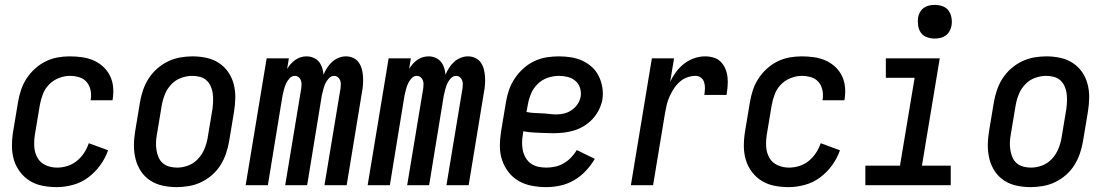

<svg xmlns="http://www.w3.org/2000/svg" viewBox="-20 -759 4540 787"><path d="M213 8Q183 8 154.5 2.5Q126 -3 102.5 -17.5Q79 -32 62 -54.5Q45 -77 37 -104Q29 -131 29 -161Q29 -191 34 -221L54 -341Q58 -365 66 -389.5Q74 -414 88.5 -436.5Q103 -459 123.5 -477.5Q144 -496 167.5 -507.5Q191 -519 216 -523.5Q241 -528 266 -528Q291 -528 316 -524.5Q341 -521 363 -511.5Q385 -502 402.5 -486Q420 -470 430.5 -449Q441 -428 443.5 -403.5Q446 -379 442 -353L441 -348H351L352 -351Q355 -371 351 -390Q347 -409 335 -423Q323 -437 304.5 -442.5Q286 -448 266 -448Q244 -448 221 -439Q198 -430 181 -412.5Q164 -395 155.5 -372.5Q147 -350 143 -327L123 -207Q119 -182 120.5 -157.5Q122 -133 133.5 -112.5Q145 -92 167 -82Q189 -72 214 -72Q235 -72 256 -78.5Q277 -85 294.5 -99Q312 -113 324.5 -132Q337 -151 344 -172L423 -143Q412 -111 391 -82Q370 -53 342 -32Q314 -11 280 -1.5Q246 8 213 8Z M704 8Q675 8 647 2Q619 -4 596 -19Q573 -34 558 -56.5Q543 -79 536 -106Q529 -133 529 -162Q529 -191 534 -221L554 -341Q558 -365 566.5 -390Q575 -415 589.5 -437.5Q604 -460 624.5 -478Q645 -496 669 -507.5Q693 -519 718.5 -523.5Q744 -528 769 -528Q798 -528 826 -522Q854 -516 877 -501Q900 -486 915.5 -463.5Q931 -441 938 -414Q945 -387 944.5 -358Q944 -329 939 -299L919 -179Q915 -155 906.5 -130Q898 -105 884 -82.5Q870 -60 849.5 -42Q829 -24 805 -12.5Q781 -1 755 3.5Q729 8 704 8ZM706 -72Q729 -72 751.5 -80.5Q774 -89 791 -107Q808 -125 817.5 -147.5Q827 -170 831 -193L851 -313Q853 -329 853.5 -345Q854 -361 852 -376.5Q850 -392 843.5 -406Q837 -420 826 -430Q815 -440 799.5 -444Q784 -448 768 -448Q745 -448 722 -439.5Q699 -431 682 -413Q665 -395 656 -372.5Q647 -350 643 -327L623 -207Q620 -191 619.5 -175Q619 -159 621.5 -143.5Q624 -128 630 -114Q636 -100 647.5 -90Q659 -80 674.5 -76Q690 -72 706 -72Z M987 0 1073 -520H1164L1157 -476Q1163 -487 1171.5 -496.5Q1180 -506 1190.5 -513.5Q1201 -521 1213 -524.5Q1225 -528 1237 -528Q1252 -528 1265.5 -522Q1279 -516 1287.5 -505.5Q1296 -495 1300.5 -481Q1305 -467 1306 -453Q1312 -467 1320.5 -480.5Q1329 -494 1341 -505Q1353 -516 1368 -522Q1383 -528 1398 -528Q1414 -528 1428 -521.5Q1442 -515 1450.5 -503Q1459 -491 1463 -476Q1467 -461 1468 -445.5Q1469 -430 1468 -414Q1467 -398 1464 -383L1401 0H1310L1376 -398Q1377 -406 1377 -414.5Q1377 -423 1374 -430.5Q1371 -438 1364.5 -443Q1358 -448 1350 -448Q1337 -448 1327.5 -437.5Q1318 -427 1313 -415.5Q1308 -404 1305 -392Q1302 -380 1299 -367L1239 0H1149L1215 -398Q1216 -406 1216 -414.5Q1216 -423 1213 -430.5Q1210 -438 1203.5 -443Q1197 -448 1188 -448Q1176 -448 1166.5 -437.5Q1157 -427 1152 -415.5Q1147 -404 1144 -392Q1141 -380 1138 -367L1078 0Z M1487 0 1573 -520H1664L1657 -476Q1663 -487 1671.5 -496.5Q1680 -506 1690.5 -513.5Q1701 -521 1713 -524.5Q1725 -528 1737 -528Q1752 -528 1765.5 -522Q1779 -516 1787.5 -505.5Q1796 -495 1800.5 -481Q1805 -467 1806 -453Q1812 -467 1820.5 -480.5Q1829 -494 1841 -505Q1853 -516 1868 -522Q1883 -528 1898 -528Q1914 -528 1928 -521.5Q1942 -515 1950.5 -503Q1959 -491 1963 -476Q1967 -461 1968 -445.5Q1969 -430 1968 -414Q1967 -398 1964 -383L1901 0H1810L1876 -398Q1877 -406 1877 -414.5Q1877 -423 1874 -430.5Q1871 -438 1864.5 -443Q1858 -448 1850 -448Q1837 -448 1827.5 -437.5Q1818 -427 1813 -415.5Q1808 -404 1805 -392Q1802 -380 1799 -367L1739 0H1649L1715 -398Q1716 -406 1716 -414.5Q1716 -423 1713 -430.5Q1710 -438 1703.5 -443Q1697 -448 1688 -448Q1676 -448 1666.5 -437.5Q1657 -427 1652 -415.5Q1647 -404 1644 -392Q1641 -380 1638 -367L1578 0Z M2219 8Q2189 8 2160 2.5Q2131 -3 2106.5 -17Q2082 -31 2064.5 -53.5Q2047 -76 2038 -103Q2029 -130 2029 -160Q2029 -190 2034 -221L2054 -341Q2058 -366 2066.5 -390.5Q2075 -415 2090 -437.5Q2105 -460 2125.5 -478.5Q2146 -497 2170.5 -508.5Q2195 -520 2220.5 -524Q2246 -528 2271 -528Q2296 -528 2321 -524Q2346 -520 2367.5 -510Q2389 -500 2406.5 -484Q2424 -468 2434.5 -446.5Q2445 -425 2449 -400.5Q2453 -376 2449 -350Q2445 -329 2435 -309Q2425 -289 2409.5 -272Q2394 -255 2374.5 -243Q2355 -231 2334 -224.5Q2313 -218 2291.5 -215.5Q2270 -213 2249 -213Q2238 -213 2228 -213.5Q2218 -214 2207 -214H2205Q2185 -215 2165 -216Q2145 -217 2125 -221L2123 -207Q2120 -190 2120 -173Q2120 -156 2123.5 -140.5Q2127 -125 2135.5 -111Q2144 -97 2157 -88Q2170 -79 2186.5 -75.5Q2203 -72 2220 -72Q2238 -72 2256 -76Q2274 -80 2290.5 -89.5Q2307 -99 2321 -113.5Q2335 -128 2344 -144L2418 -108Q2403 -82 2381.5 -59Q2360 -36 2333.5 -20.5Q2307 -5 2277.5 1.5Q2248 8 2219 8ZM2261 -290Q2277 -290 2293 -294Q2309 -298 2323 -307.5Q2337 -317 2347 -331.5Q2357 -346 2360 -362Q2363 -381 2357.5 -398.5Q2352 -416 2338.5 -427.5Q2325 -439 2307.5 -443.5Q2290 -448 2271 -448Q2248 -448 2224.5 -440Q2201 -432 2183 -414Q2165 -396 2156 -373.5Q2147 -351 2143 -327L2138 -300Q2153 -297 2168.5 -296Q2184 -295 2199.5 -294.5Q2215 -294 2230.5 -292Q2246 -290 2261 -290Z M2566 0 2652 -520H2743L2727 -424Q2737 -445 2751.5 -464.5Q2766 -484 2785 -498.5Q2804 -513 2826 -520.5Q2848 -528 2870 -528Q2888 -528 2905 -523Q2922 -518 2934 -506Q2946 -494 2953 -477.5Q2960 -461 2962 -443Q2964 -425 2962.5 -406.5Q2961 -388 2958 -370H2867Q2869 -383 2869.5 -396Q2870 -409 2866.5 -421Q2863 -433 2853.5 -440.5Q2844 -448 2831 -448Q2814 -448 2797 -442Q2780 -436 2766 -423.5Q2752 -411 2742 -395.5Q2732 -380 2724.5 -363.5Q2717 -347 2713 -330Q2709 -313 2706 -296L2657 0Z M3213 8Q3183 8 3154.5 2.5Q3126 -3 3102.5 -17.5Q3079 -32 3062 -54.5Q3045 -77 3037 -104Q3029 -131 3029 -161Q3029 -191 3034 -221L3054 -341Q3058 -365 3066 -389.5Q3074 -414 3088.5 -436.5Q3103 -459 3123.5 -477.5Q3144 -496 3167.5 -507.5Q3191 -519 3216 -523.5Q3241 -528 3266 -528Q3291 -528 3316 -524.5Q3341 -521 3363 -511.5Q3385 -502 3402.5 -486Q3420 -470 3430.5 -449Q3441 -428 3443.5 -403.5Q3446 -379 3442 -353L3441 -348H3351L3352 -351Q3355 -371 3351 -390Q3347 -409 3335 -423Q3323 -437 3304.5 -442.5Q3286 -448 3266 -448Q3244 -448 3221 -439Q3198 -430 3181 -412.5Q3164 -395 3155.5 -372.5Q3147 -350 3143 -327L3123 -207Q3119 -182 3120.5 -157.5Q3122 -133 3133.5 -112.5Q3145 -92 3167 -82Q3189 -72 3214 -72Q3235 -72 3256 -78.5Q3277 -85 3294.5 -99Q3312 -113 3324.5 -132Q3337 -151 3344 -172L3423 -143Q3412 -111 3391 -82Q3370 -53 3342 -32Q3314 -11 3280 -1.5Q3246 8 3213 8Z M3527 0V-80H3669L3729 -440H3611V-520H3832L3759 -80H3877V0ZM3811 -601Q3795 -601 3779.5 -606.5Q3764 -612 3755 -624.5Q3746 -637 3743.5 -653.5Q3741 -670 3743 -687Q3745 -698 3751 -709Q3757 -720 3767 -727Q3777 -734 3788.5 -736.5Q3800 -739 3812 -739Q3828 -739 3843.5 -733.5Q3859 -728 3868 -715.5Q3877 -703 3880 -686.5Q3883 -670 3880 -653Q3878 -642 3872 -631Q3866 -620 3856 -613Q3846 -606 3834.5 -603.5Q3823 -601 3811 -601Z M4204 8Q4175 8 4147 2Q4119 -4 4096 -19Q4073 -34 4058 -56.5Q4043 -79 4036 -106Q4029 -133 4029 -162Q4029 -191 4034 -221L4054 -341Q4058 -365 4066.5 -390Q4075 -415 4089.5 -437.5Q4104 -460 4124.5 -478Q4145 -496 4169 -507.5Q4193 -519 4218.5 -523.5Q4244 -528 4269 -528Q4298 -528 4326 -522Q4354 -516 4377 -501Q4400 -486 4415.5 -463.5Q4431 -441 4438 -414Q4445 -387 4444.5 -358Q4444 -329 4439 -299L4419 -179Q4415 -155 4406.5 -130Q4398 -105 4384 -82.5Q4370 -60 4349.5 -42Q4329 -24 4305 -12.5Q4281 -1 4255 3.5Q4229 8 4204 8ZM4206 -72Q4229 -72 4251.5 -80.5Q4274 -89 4291 -107Q4308 -125 4317.5 -147.5Q4327 -170 4331 -193L4351 -313Q4353 -329 4353.5 -345Q4354 -361 4352 -376.5Q4350 -392 4343.5 -406Q4337 -420 4326 -430Q4315 -440 4299.5 -444Q4284 -448 4268 -448Q4245 -448 4222 -439.5Q4199 -431 4182 -413Q4165 -395 4156 -372.5Q4147 -350 4143 -327L4123 -207Q4120 -191 4119.5 -175Q4119 -159 4121.5 -143.5Q4124 -128 4130 -114Q4136 -100 4147.5 -90Q4159 -80 4174.5 -76Q4190 -72 4206 -72Z"/></svg>

Font: Iosevka SS18 Medium
Style: Italic
Weight: 500
Italic angle: -9°
Monospace: yes
Designer: Belleve Invis
Foundry: Belleve Invis
Version: Version 25.1.1; ttfautohint (v1.8.4)